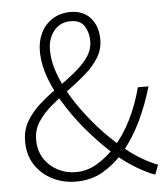

<svg xmlns="http://www.w3.org/2000/svg" viewBox="-50 -716 676 774"><g transform="rotate(-5 287.5 -329.5)"><path d="M227 12Q175 12 131.5 -10Q88 -32 62 -72Q36 -112 36 -167Q36 -213 57.5 -249Q79 -285 113 -315Q147 -345 185 -371.5Q223 -398 256.5 -425Q290 -452 311.5 -482Q333 -512 333 -549Q333 -581 317 -607.5Q301 -634 261 -634Q218 -634 193 -602.5Q168 -571 168 -526Q168 -475 190 -419Q212 -363 249 -307.5Q286 -252 330.5 -202Q375 -152 421 -114Q459 -81 495.5 -59.5Q532 -38 562 -27L547 12Q514 0 475 -23Q436 -46 394 -81Q345 -124 297.5 -177.5Q250 -231 211 -291Q172 -351 149.5 -410.5Q127 -470 127 -524Q127 -566 144 -599.5Q161 -633 192 -652Q223 -671 263 -671Q316 -671 345 -637Q374 -603 374 -551Q374 -510 353 -476.5Q332 -443 298.5 -414Q265 -385 227.5 -358Q190 -331 156.5 -302.5Q123 -274 102 -242Q81 -210 81 -170Q81 -126 101.5 -94Q122 -62 156 -44Q190 -26 230 -26Q275 -26 315.5 -50Q356 -74 389 -110Q431 -157 460.5 -216.5Q490 -276 508 -345H551Q530 -272 498 -205.5Q466 -139 421 -86Q383 -43 336 -15.5Q289 12 227 12Z"/></g></svg>

Font: Mada Light
Style: Regular
Weight: 300
Designer: Khaled Hosny
Version: Version 1.5